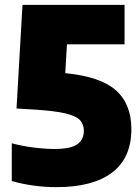

<svg xmlns="http://www.w3.org/2000/svg" viewBox="-20 -760 578 790"><path d="M212.5 10Q163.5 10 117.2 3.5Q71 -3 28.5 -15V-170.5Q68.5 -159.5 116.8 -153.2Q165 -147 205.5 -147Q269.5 -147 297.2 -165.8Q325 -184.5 325 -222Q325 -247.5 310 -264.8Q295 -282 251.8 -292.8Q208.5 -303.5 124.5 -309L48 -313.5L72.5 -740H492.5V-577.5H255.5L248.5 -459Q393 -445 456.8 -388.5Q520.5 -332 520.5 -228.5Q520.5 -110 441.2 -50Q362 10 212.5 10Z"/></svg>

Font: Encode Sans Semi Condensed Black
Style: Regular
Weight: 900
Width: 4
Designer: Multiple Designers
Foundry: Impallari Type
Version: Version 3.000; ttfautohint (v1.8.3) -l 8 -r 50 -G 200 -x 14 